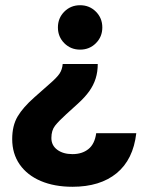

<svg xmlns="http://www.w3.org/2000/svg" viewBox="-20 -530 557 735"><path d="M354.2 -285Q354.2 -255 346.2 -229.6Q338.3 -204.2 321.7 -180.8Q305 -157.5 278.3 -133.3L234.2 -93.3Q205 -66.7 190.8 -48.8Q176.7 -30.8 176.7 -1.7Q176.7 26.7 199.2 43.3Q221.7 60 257.5 60Q294.2 60 318.3 40.8Q342.5 21.7 348.3 -20H501.7Q490 80.8 426.7 132.9Q363.3 185 257.5 185Q188.3 185 136.2 162.9Q84.2 140.8 55.4 99.6Q26.7 58.3 26.7 2.5Q26.7 -49.2 47.5 -84.2Q68.3 -119.2 111.7 -157.5L168.3 -207.5Q198.3 -233.3 208.3 -248.8Q218.3 -264.2 220 -285ZM286.7 -510Q322.5 -510 347.1 -485.4Q371.7 -460.8 371.7 -425Q371.7 -389.2 347.1 -364.6Q322.5 -340 286.7 -340Q250.8 -340 226.2 -364.6Q201.7 -389.2 201.7 -425Q201.7 -460.8 226.2 -485.4Q250.8 -510 286.7 -510Z"/></svg>

Font: Funnel Display ExtraBold
Style: Regular
Weight: 800
Designer: NORD ID, Kristian Moeller
Foundry: Dicotype
Version: Version 1.000